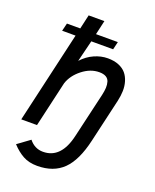

<svg xmlns="http://www.w3.org/2000/svg" viewBox="-164 -784 887 1097"><g transform="rotate(20 279.5 -235.5)"><path d="M198.2 218.8Q147.9 218.8 111.8 199Q75.7 179.2 43 143.6L117.2 89.4Q150.9 131.8 201.7 131.8Q312 131.8 345.7 -18.1L408.7 -289.1Q414.6 -314.9 415.5 -334.5Q416.5 -354 411.4 -371.1Q406.2 -388.2 390.9 -397Q375.5 -405.8 350.1 -405.8Q296.9 -405.8 248 -367.4Q199.2 -329.1 182.1 -277.8L118.2 0H22.5L150.4 -555.7H68.8L80.6 -603.5H161.6L181.2 -689.9H276.9L257.3 -603.5H390.1L378.9 -555.7H246.1L213.9 -425.3Q246.6 -460.9 287.4 -479Q328.1 -497.1 369.1 -497.1Q407.7 -497.1 436 -485.4Q464.4 -473.6 480.7 -453.9Q497.1 -434.1 505.1 -407.2Q513.2 -380.4 512.5 -350.6Q511.7 -320.8 504.4 -288.6L443.4 -24.4Q414.1 104 355.5 161.4Q296.9 218.8 198.2 218.8Z"/></g></svg>

Font: HK Grotesk Medium Italic
Style: Regular
Weight: 500
Italic angle: -13°
Designer: Alfredo Marco Pradil and Stefan Peev
Foundry: Hanken Design Co.
Version: Version 1.000;PS 001.000;hotconv 1.0.88;makeotf.lib2.5.64775